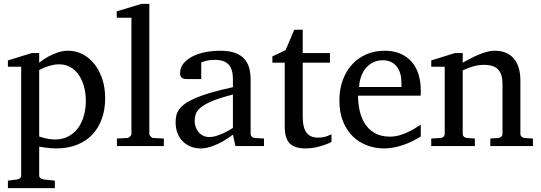

<svg xmlns="http://www.w3.org/2000/svg" viewBox="-20 -757 2802 995"><path d="M424.8 -233.9Q424.8 -272.5 415.8 -306.9Q406.7 -341.3 389.2 -367.4Q371.6 -393.6 345.5 -408.7Q319.3 -423.8 285.2 -423.8Q266.1 -423.8 247.8 -418.9Q229.5 -414.1 215.3 -408.7Q198.7 -402.3 183.1 -394V-49.8Q194.8 -45.4 208 -42Q219.2 -39.1 233.9 -36.6Q248.5 -34.2 264.2 -34.2Q305.2 -34.2 335.4 -50.8Q365.7 -67.4 385.5 -95Q405.3 -122.6 415 -158.7Q424.8 -194.8 424.8 -233.9ZM524.9 -248Q524.9 -189 507.6 -140.9Q490.2 -92.8 457.8 -58.8Q425.3 -24.9 378.2 -6.3Q331.1 12.2 272 12.2Q258.3 12.2 242.7 11Q227.1 9.8 213.9 7.8Q198.2 5.9 183.1 2.9V151.9Q183.1 161.1 189.5 166.5Q195.8 171.9 205.1 172.9L264.2 179.2V217.8H21V179.2L68.8 172.9Q78.1 171.9 84 166.5Q89.8 161.1 89.8 151.9V-411.1H21V-443.8L144 -481.9H183.1V-432.1Q204.6 -449.2 229 -462.9Q250 -474.6 277.3 -484.4Q304.7 -494.1 334 -494.1Q372.6 -494.1 407.2 -476.6Q441.9 -459 468 -426.8Q494.1 -394.5 509.5 -349.1Q524.9 -303.7 524.9 -248Z M585.9 0V-39.1L639.2 -42Q646 -42 653.6 -49.1Q661.1 -56.2 661.1 -63V-665H585V-698.2L712.9 -736.8H753.9V-63Q753.9 -56.2 761 -49.1Q768.1 -42 774.9 -42L829.1 -39.1V0Z M1187 -267.1Q1119.6 -250 1080.1 -233.4Q1040.5 -216.8 1020.3 -200Q1000 -183.1 994.4 -165.8Q988.8 -148.4 988.8 -129.9Q988.8 -114.3 993.9 -99.4Q999 -84.5 1008.5 -72.8Q1018.1 -61 1032 -54Q1045.9 -46.9 1064 -46.9Q1084 -46.9 1105.7 -54.2Q1127.4 -61.5 1145.5 -70.3Q1166.5 -80.6 1187 -94.2ZM1200.2 0 1187 -59.1Q1160.6 -39.1 1132.8 -23.4Q1120.6 -16.6 1106.9 -10.3Q1093.3 -3.9 1078.9 1.2Q1064.5 6.3 1049.6 9.3Q1034.7 12.2 1020 12.2Q992.7 12.2 969 2.9Q945.3 -6.3 927.7 -23.9Q910.2 -41.5 900.1 -66.4Q890.1 -91.3 890.1 -123Q890.1 -141.6 893.8 -158.2Q897.5 -174.8 908.7 -190.4Q919.9 -206.1 940.2 -220.5Q960.4 -234.9 993.4 -249Q1026.4 -263.2 1074 -277.1Q1121.6 -291 1187 -305.2V-348.1Q1187 -398.4 1164.6 -422.6Q1142.1 -446.8 1093.8 -446.8Q1067.4 -446.8 1048.8 -441.9Q1030.3 -437 1022.9 -434.1V-347.2H950.2Q943.4 -347.2 936.8 -348.1Q930.2 -349.1 924.8 -352.3Q919.4 -355.5 916.3 -361.1Q913.1 -366.7 913.1 -376Q913.1 -406.7 931.6 -429Q950.2 -451.2 980 -465.8Q1009.8 -480.5 1046.9 -487.3Q1084 -494.1 1121.1 -494.1Q1167.5 -494.1 1198 -482.9Q1228.5 -471.7 1246.3 -451.7Q1264.2 -431.6 1271.5 -404.3Q1278.8 -377 1278.8 -344.2V-64Q1278.8 -54.7 1284.9 -48.8Q1291 -43 1299.8 -42L1348.1 -39.1V0Z M1697.8 -21Q1679.2 -11.7 1657.2 -4.4Q1638.7 2 1614.3 7.1Q1589.8 12.2 1563 12.2Q1506.3 12.2 1481 -14.2Q1455.6 -40.5 1455.6 -100.1V-432.1H1391.6V-464.8L1460 -497.1L1504.9 -603H1548.8V-481.9H1689.9V-432.1H1548.8V-152.8Q1548.8 -123 1554 -102.3Q1559.1 -81.5 1569.1 -68.6Q1579.1 -55.7 1594 -49.8Q1608.9 -43.9 1628.9 -43.9Q1643.6 -43.9 1656 -46.4Q1668.5 -48.8 1677.7 -52.2Q1688.5 -56.2 1697.8 -61Z M2160.6 -49.8Q2139.6 -36.6 2116.9 -25.4Q2094.2 -14.2 2070.1 -5.9Q2045.9 2.4 2021 7.3Q1996.1 12.2 1970.7 12.2Q1925.3 12.2 1883.3 -3.2Q1841.3 -18.6 1809.3 -49.3Q1777.3 -80.1 1758.1 -126.7Q1738.8 -173.3 1738.8 -235.8Q1738.8 -294.4 1756.3 -342Q1773.9 -389.6 1805.2 -423.6Q1836.4 -457.5 1879.4 -475.8Q1922.4 -494.1 1973.6 -494.1Q2020 -494.1 2055.2 -478.8Q2090.3 -463.4 2113.8 -436.3Q2137.2 -409.2 2148.9 -371.3Q2160.6 -333.5 2160.6 -289.1V-275.9Q2160.6 -268.1 2159.7 -261.2H1835.4Q1835.4 -223.1 1843.5 -185.1Q1851.6 -147 1870.6 -116.7Q1889.6 -86.4 1921.9 -67.6Q1954.1 -48.8 2002.4 -48.8Q2023.9 -48.8 2044.9 -54.4Q2065.9 -60.1 2086.2 -68.8Q2106.4 -77.6 2125 -88.6Q2143.6 -99.6 2160.6 -110.8ZM2060.5 -328.1Q2060.5 -353 2054.7 -374.3Q2048.8 -395.5 2036.9 -411.1Q2024.9 -426.8 2006.6 -435.8Q1988.3 -444.8 1963.4 -444.8Q1938.5 -444.8 1917 -435.3Q1895.5 -425.8 1879.2 -407.7Q1862.8 -389.6 1852.8 -364Q1842.8 -338.4 1840.8 -306.2H2060.5Z M2521 0V-39.1L2563 -42Q2571.8 -43 2577.9 -48.8Q2584 -54.7 2584 -64V-324.2Q2584 -371.6 2562 -396.2Q2540 -420.9 2487.8 -420.9Q2459 -420.9 2431.2 -412.8Q2403.3 -404.8 2377.9 -392.1V-64Q2377.9 -54.7 2383.8 -48.8Q2389.6 -43 2398.9 -42L2440.9 -39.1V0H2214.8V-39.1L2263.7 -42Q2272.9 -43 2278.8 -48.8Q2284.7 -54.7 2284.7 -64V-411.1H2214.8V-443.8L2336.9 -481.9H2377.9V-432.1Q2398.9 -443.8 2420.7 -455.1Q2442.4 -466.3 2463.9 -475.1Q2485.4 -483.9 2505.4 -489Q2525.4 -494.1 2543 -494.1Q2608.4 -494.1 2642.6 -453.6Q2676.8 -413.1 2676.8 -339.8V-64Q2676.8 -54.7 2682.9 -48.8Q2689 -43 2697.8 -42L2741.7 -39.1V0Z"/></svg>

Font: Charis SIL Eur
Style: Regular
Weight: 400
Foundry: SIL International
Version: Version 5.000